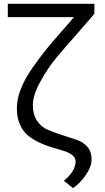

<svg xmlns="http://www.w3.org/2000/svg" viewBox="-20 -756 544 996"><path d="M20.5 -667V-736.3H469.7V-685.5Q450.2 -660.2 384.3 -585.9Q318.4 -511.7 273.9 -458.5Q229.5 -405.3 189.9 -333.5Q150.4 -261.7 150.4 -211.4Q150.4 -161.1 172.9 -128.4Q195.3 -95.7 229.5 -82Q263.7 -68.4 302.7 -55.2Q341.8 -42 376 -31.2Q410.2 -20.5 432.6 4.9Q455.1 30.3 455.1 69.8Q455.1 109.4 423.8 153.8Q392.6 198.2 358.4 219.7L311.5 181.6Q372.1 131.8 372.1 81.1Q372.1 46.9 312.5 27.3Q285.2 18.6 252.4 9.3Q219.7 0 187 -15.1Q154.3 -30.3 127.4 -51.3Q100.6 -72.3 84 -108.9Q67.4 -145.5 67.4 -193.4Q67.4 -241.2 87.9 -293.9Q108.4 -346.7 146.5 -401.4Q184.6 -456.1 217.8 -497.1Q251 -538.1 298.8 -592.3Q346.7 -646.5 363.3 -667Z"/></svg>

Font: GenEi M Gothic v2 Regular
Style: Regular
Weight: 400
Version: Version 2.0